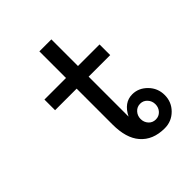

<svg xmlns="http://www.w3.org/2000/svg" viewBox="-205 -859 996 996"><g transform="rotate(-45 293.0 -361.0)"><path d="M387.7 -71.8Q402.8 -55.2 426.8 -55.2Q449.7 -55.2 465.3 -71.8Q481 -88.9 481 -112.8Q481 -136.7 465.3 -153.8Q449.7 -170.9 426.8 -170.9Q403.3 -170.9 387.7 -153.8Q372.1 -136.7 372.1 -112.8Q372.1 -88.9 387.7 -71.8ZM249 -732.4H336.9V-537.1H495.1V-459H336.9V-166Q371.1 -234.4 432.1 -234.4Q478.5 -234.4 513.7 -198.7Q548.8 -163.1 548.8 -112.3Q548.8 -61.5 513.2 -25.9Q477.5 9.8 426.8 9.8Q340.3 9.8 293.5 -44.9Q249 -96.2 249 -195.8V-459H90.8V-537.1H249Z"/></g></svg>

Font: Consola Mono
Style: Book
Weight: 400
Monospace: yes
Designer: Wojciech Kalinowski "wmk69" (wmk69@o2.pl)
Foundry: Wojciech Kalinowski "wmk69" (wmk69@o2.pl)
Version: Version 2.1.0